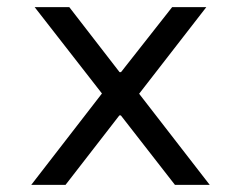

<svg xmlns="http://www.w3.org/2000/svg" viewBox="-20 -516 672 536"><path d="M67.3 0 264.6 -255 76.8 -496H173.5L313.8 -314.6H317.8L460.5 -496H555.9L368.4 -254.3L565.4 0H468.3L317.3 -193.9H313.3L163 0Z"/></svg>

Font: Atkinson Hyperlegible Mono ExtraLight
Style: Regular
Weight: 200
Monospace: yes
Designer: Elliott Scott, Megan Eiswerth, Linus Boman, Theodore Petrosky, Letters from Sweden
Foundry: Applied Design Works, Letters from Sweden
Version: Version 2.001